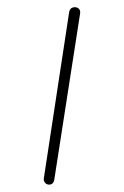

<svg xmlns="http://www.w3.org/2000/svg" viewBox="-96 -759 640 991"><g transform="rotate(-10 224.0 -264.0)"><path d="M390 -667C391 -671 392 -674 392 -678C392 -689 383 -704 362 -704C350 -704 341 -698 336 -685L58 138C57 142 56 145 56 148C56 159 64 176 85 176C96 176 105 169 110 154Z"/></g></svg>

Font: Dongle Light
Style: Regular
Weight: 300
Designer: Yanghee Ryu
Foundry: Yanghee Ryu
Version: Version 2.000